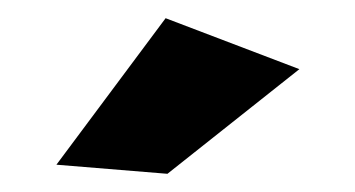

<svg xmlns="http://www.w3.org/2000/svg" viewBox="-20 -790 390 211"><path d="M162 -770 309 -714 164 -599 42 -609Z"/></svg>

Font: Montserrat V1
Style: Bold
Weight: 700
Designer: Julieta Ulanovsky
Foundry: Julieta Ulanovsky
Version: Version 6.001